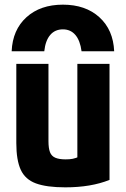

<svg xmlns="http://www.w3.org/2000/svg" viewBox="-20 -794 540 824"><path d="M250 -774Q347 -774 406.5 -720Q466 -666 470 -574H330Q324 -620 303.5 -644Q283 -668 250 -668Q216 -668 195.5 -644Q175 -620 170 -574H30Q34 -666 93.5 -720Q153 -774 250 -774ZM260 10Q180 10 134 -7Q88 -24 69 -65.5Q50 -107 50 -180V-520H188V-188Q188 -158 194.5 -141Q201 -124 217.5 -117Q234 -110 262 -110Q279 -110 292 -112.5Q305 -115 321.5 -122.5Q338 -130 364 -144L312 -58V-520H450V-22Q371 10 260 10Z"/></svg>

Font: M PLUS 1 Code
Style: Bold
Weight: 700
Designer: Coji Morishita
Foundry: UNDERFOREST DESIGN
Version: Version 1.002